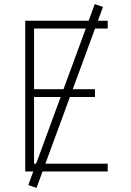

<svg xmlns="http://www.w3.org/2000/svg" viewBox="-20 -836 640 936"><path d="M103 0V-735H505V-697H146V-401H443V-363H146V-38H505V0ZM158 80 118 66 442 -816 482 -802Z"/></svg>

Font: Iosevka Aile Extralight
Style: Regular
Weight: 200
Designer: Belleve Invis
Foundry: Belleve Invis
Version: Version 31.1.0; ttfautohint (v1.8.4)